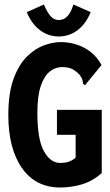

<svg xmlns="http://www.w3.org/2000/svg" viewBox="-20 -821 490 853"><path d="M248 12Q138 12 77.5 -74.5Q17 -161 17 -310Q17 -408 40.5 -471.5Q64 -535 100.5 -570.5Q137 -606 176.5 -620Q216 -634 249 -634Q307 -634 355.5 -608Q404 -582 431 -532L363 -449L358 -442L349 -449Q348 -456 346.5 -464.5Q345 -473 335 -487Q323 -501 305 -512Q287 -523 255 -523Q226 -523 201 -503Q176 -483 161 -438.5Q146 -394 146 -319Q146 -202 175 -149.5Q204 -97 248 -97Q268 -97 283.5 -102Q299 -107 316 -120V-222H233V-333H432V-52Q391 -16 344 -2Q297 12 248 12ZM306 -801 383 -767Q361 -714 324 -686.5Q287 -659 241 -659Q195 -659 158 -686.5Q121 -714 99 -767L175 -801Q189 -768 204 -750Q219 -732 241 -732Q286 -732 306 -801Z"/></svg>

Font: Inconsolata SemiCondensed Black
Style: Regular
Weight: 900
Width: 4
Monospace: yes
Designer: Raph Levien, Cyreal, Brenton Simpson
Foundry: Raph Levien, Cyreal, Google
Version: Version 3.001; ttfautohint (v1.8.2.53-6de2)